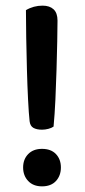

<svg xmlns="http://www.w3.org/2000/svg" viewBox="-20 -648 303 681"><path d="M184 -575Q184 -547 183 -500.5Q182 -454 180.5 -401Q179 -348 176.5 -294.5Q174 -241 170 -199Q163 -194 151.5 -191Q140 -188 129 -188Q110 -188 98.5 -194.5Q87 -201 85 -218Q82 -245 79.5 -295Q77 -345 75.5 -401.5Q74 -458 73 -514.5Q72 -571 72 -612Q99 -628 131 -628Q156 -628 170 -615Q184 -602 184 -575ZM62 -54Q62 -83 80 -101.5Q98 -120 129 -120Q161 -120 178.5 -101.5Q196 -83 196 -54Q196 -25 178.5 -6Q161 13 129 13Q98 13 80 -6Q62 -25 62 -54Z"/></svg>

Font: Baloo Chettan 2 Medium
Style: Regular
Weight: 500
Designer: Maithili Shingre, Unnati Kotecha and Ek Type
Foundry: Ek Type
Version: Version 1.640;hotconv 1.0.111;makeotfexe 2.5.65597; ttfautoh